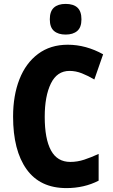

<svg xmlns="http://www.w3.org/2000/svg" viewBox="-20 -953 577 983"><path d="M336 -590Q272 -590 240.5 -525.5Q209 -461 209 -355Q209 -242 241 -183Q273 -124 340 -124Q376 -124 411 -135.5Q446 -147 485 -165V-28Q411 10 320 10Q185 10 116 -86.5Q47 -183 47 -356Q47 -464 79.5 -547Q112 -630 175 -677Q238 -724 327 -724Q374 -724 419.5 -711.5Q465 -699 508 -675L463 -546Q431 -565 399.5 -577.5Q368 -590 336 -590ZM316 -933Q356 -933 376.5 -914Q397 -895 397 -854Q397 -813 375.5 -794.5Q354 -776 316 -776Q278 -776 256.5 -794.5Q235 -813 235 -854Q235 -895 256 -914Q277 -933 316 -933Z"/></svg>

Font: Noto Sans Tamil Condensed ExtraBold
Style: Regular
Weight: 800
Width: 3
Designer: Jelle Bosma - Monotype Design Team
Foundry: Monotype Imaging Inc.
Version: Version 2.004; ttfautohint (v1.8.4.7-5d5b)